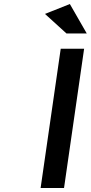

<svg xmlns="http://www.w3.org/2000/svg" viewBox="-20 -945 456 965"><path d="M184.1 0 285.2 -700.2H402.8L301.8 0ZM206.1 -875 331.1 -924.8 416 -776.9H314Z"/></svg>

Font: Trueno
Style: Italic
Weight: 400
Designer: Julieta Ulanovsky
Foundry: Julieta Ulanovsky
Version: Version 3.001b | FøM Fix